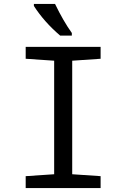

<svg xmlns="http://www.w3.org/2000/svg" viewBox="-20 -951 640 971"><path d="M488.8 0H109.9V-60.1L253.9 -69.8V-644L109.9 -653.8V-713.9H488.8V-653.8L345.2 -644V-69.8L488.8 -60.1ZM343.3 -771H284.2Q203.1 -840.3 151.4 -920.9V-931.2H258.3Q300.3 -844.2 343.3 -784.2Z"/></svg>

Font: Apple Sans Adjectives
Style: Regular
Weight: 400
Monospace: yes
Foundry: Apple Sans Adjectives
Version: Version 0.01